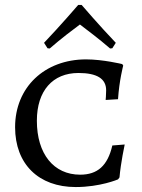

<svg xmlns="http://www.w3.org/2000/svg" viewBox="-20 -747 573 776"><path d="M181 -551C229 -593 275 -627 303 -648C330 -627 378 -592 425 -551L434 -552L448 -574C383 -642 310 -727 310 -727H296C296 -727 223 -642 158 -574L172 -552ZM286 9C385 9 457 -22 457 -22L463 -30C468 -89 484 -163 484 -163L434 -159C415 -77 374 -41 304 -41C197 -41 129 -125 129 -259C129 -380 193 -452 297 -452C372 -452 409 -429 409 -382C409 -363 407 -343 407 -343L457 -346C462 -422 478 -482 478 -482L474 -488C474 -488 396 -507 328 -507C160 -507 41 -394 41 -233C41 -84 136 9 286 9Z"/></svg>

Font: Alegreya SC
Style: Regular
Weight: 400
Designer: Juan Pablo del Peral
Foundry: Huerta Tipografica
Version: Version 2.007;PS 002.007;hotconv 1.0.88;makeotf.lib2.5.64775